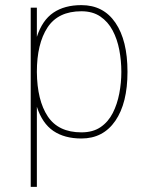

<svg xmlns="http://www.w3.org/2000/svg" viewBox="-20 -530 575 750"><path d="M124 200H100V-500H124V-386Q145 -451 188.5 -480.5Q232 -510 298 -510Q384 -510 431 -441Q478 -372 478 -250V-249Q478 -127 430.5 -58Q383 11 298 11Q232 11 188.5 -18.5Q145 -48 124 -113ZM298 -486Q207 -486 165.5 -422.5Q124 -359 124 -249Q125 -138 166.5 -75.5Q208 -13 298 -13Q343 -13 373 -33.5Q403 -54 420.5 -88.5Q438 -123 446 -165Q454 -207 454 -249Q454 -293 446 -335Q438 -377 420 -411Q402 -445 372 -465.5Q342 -486 298 -486Z"/></svg>

Font: Haskoy Thin
Style: Regular
Weight: 100
Designer: Ertekin Erdin
Foundry: Ertekin Erdin
Version: Version 2.000; ttfautohint (v1.8.4.7-5d5b)